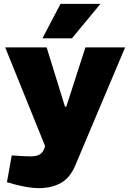

<svg xmlns="http://www.w3.org/2000/svg" viewBox="-20 -767 675 996"><path d="M180 209Q158 209 127.5 204.5Q97 200 58 190L16 178L41 39L82 42Q98 43 112.5 43.5Q127 44 141 44Q167 44 183.5 35.5Q200 27 208 8L214 -9L7 -521H222L317 -214H324L423 -521H629L371 90Q344 155 296 182Q248 209 180 209ZM200 -568 294 -747H501L353 -568Z"/></svg>

Font: REM ExtraBold
Style: Regular
Weight: 800
Designer: Octavio Pardo
Foundry: Ashler Design
Version: Version 1.005;gftools[0.9.28]